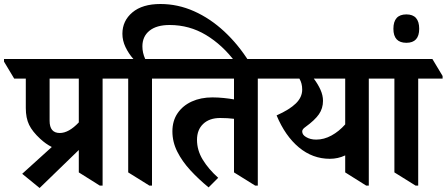

<svg xmlns="http://www.w3.org/2000/svg" viewBox="-78 -920 2233 960"><path d="M120 20 33 -51 181 -185Q151 -200 123 -226Q84 -262 67.5 -296Q51 -330 51 -380V-527H-7L-58 -612V-625H506L556 -540V-527H435V8H421L316 -58V-170ZM170 -316Q170 -255 221 -255Q266 -255 316 -308V-527H170Z M669 8 563 -58V-527H492L441 -612V-625H589Q565 -652 549.5 -684.5Q534 -717 534 -751Q534 -816 584 -858Q634 -900 724 -900Q811 -900 892 -864Q973 -828 1043.5 -762.5Q1114 -697 1169 -609H1099Q1035 -695 952 -745Q869 -795 770 -795Q705 -795 669.5 -766.5Q634 -738 634 -688Q634 -656 648 -625H753L804 -540V-527H682V8Z M965 17Q915 -24 874 -68.5Q833 -113 808.5 -161.5Q784 -210 784 -263Q784 -316 810 -354Q836 -392 881 -412.5Q926 -433 984 -433Q1012 -433 1041 -430Q1070 -427 1092 -423V-527H739L688 -612V-625H1282L1332 -540V-527H1211V8H1198L1092 -58V-326Q1077 -328 1059 -329Q1041 -330 1023 -330Q969 -330 938 -300.5Q907 -271 907 -221Q907 -169 935.5 -122Q964 -75 1013 -31Z M1571 -126Q1485 -126 1416.5 -183Q1348 -240 1305 -343Q1370 -372 1401.5 -403Q1433 -434 1433 -472Q1433 -488 1429.5 -501.5Q1426 -515 1419 -527H1268L1217 -612V-625H1838L1888 -540V-527H1766V8H1753L1648 -58V-143Q1612 -126 1571 -126ZM1452 -235Q1473 -222 1503 -222Q1542 -222 1579.5 -242.5Q1617 -263 1648 -298V-527H1491Q1512 -499 1524.5 -471Q1537 -443 1537 -416Q1537 -378 1516.5 -348.5Q1496 -319 1449 -285Q1433 -274 1433 -263Q1433 -246 1452 -235Z M2000 8 1894 -58V-527H1823L1772 -612V-625H2084L2135 -540V-527H2013V8Z M1954 -706Q1889 -706 1889 -776Q1889 -848 1954 -848Q2018 -848 2018 -776Q2018 -706 1954 -706Z"/></svg>

Font: Noto Serif Devanagari SemiCondensed
Style: Bold
Weight: 700
Width: 4
Designer: Universal Thirst, Indian Type Foundry and the Monotype Design Team
Foundry: Monotype Imaging Inc.
Version: Version 2.004; ttfautohint (v1.8.4.7-5d5b)